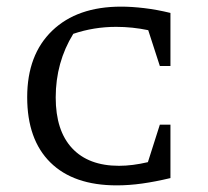

<svg xmlns="http://www.w3.org/2000/svg" viewBox="-20 -552 627 579"><path d="M332 7Q202 7 132 -62Q62 -131 62 -259Q62 -387 137.5 -459.5Q213 -532 345 -532Q377 -532 415 -527.5Q453 -523 494 -513V-353H462L427 -461Q403 -466 379 -468.5Q355 -471 330 -471Q263 -471 201 -450Q148 -364 148 -258Q148 -158 197.5 -105Q247 -52 339 -52Q379 -52 426 -63L462 -176H494V-15Q448 -4 408.5 1.5Q369 7 332 7Z"/></svg>

Font: Piazzolla SC
Style: Regular
Weight: 400
Designer: Juan Pablo del Peral
Foundry: Huerta Tipografica
Version: Version 1.330